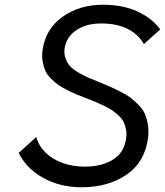

<svg xmlns="http://www.w3.org/2000/svg" viewBox="-20 -780 696 810"><path d="M324 10Q233 10 161.5 -30Q90 -70 59 -135L133 -202Q143 -165 172 -136.5Q201 -108 244 -92.5Q287 -77 337 -77Q409 -77 456.5 -106.5Q504 -136 512 -196Q515 -216 511.5 -234Q508 -252 501.5 -265.5Q495 -279 481 -292Q467 -305 455 -313.5Q443 -322 421.5 -332.5Q400 -343 386.5 -348.5Q373 -354 348 -364Q319 -375 304.5 -381Q290 -387 265 -399.5Q240 -412 226.5 -421.5Q213 -431 196.5 -447Q180 -463 172.5 -479Q165 -495 160.5 -517.5Q156 -540 159 -565Q171 -657 243 -708.5Q315 -760 414 -760Q498 -760 560 -731.5Q622 -703 656 -656L587 -594Q565 -634 519.5 -657.5Q474 -681 407 -681Q383 -681 362 -677Q341 -673 322 -664Q303 -655 288.5 -642.5Q274 -630 264.5 -612Q255 -594 252 -572Q250 -551 257 -532.5Q264 -514 275.5 -501Q287 -488 310 -474.5Q333 -461 351 -453Q369 -445 400 -433Q431 -420 446 -413.5Q461 -407 488.5 -393Q516 -379 530.5 -368Q545 -357 563.5 -338.5Q582 -320 590.5 -301Q599 -282 603.5 -256Q608 -230 605 -201Q592 -97 514.5 -43.5Q437 10 324 10Z"/></svg>

Font: Orkney
Style: Italic
Weight: 400
Italic angle: -7°
Designer: Samuel Oakes and Alfredo Marco Pradil
Foundry: Alfredo Marco Pradil
Version: 1.0; ttfautohint (v1.5)